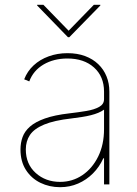

<svg xmlns="http://www.w3.org/2000/svg" viewBox="-20 -778 578 810"><path d="M233.4 11.7Q188.5 11.7 150.4 -6.8Q112.3 -25.4 89.4 -61Q66.4 -96.7 66.4 -147.5Q66.4 -175.3 75.2 -199.7Q84 -224.1 106.4 -243.9Q128.9 -263.7 169.2 -278.1Q209.5 -292.5 272.5 -299.8Q310.5 -304.2 344 -309.8Q377.4 -315.4 398.2 -326.9Q418.9 -338.4 418.9 -359.4V-391.6Q418.9 -455.1 376.7 -493.2Q334.5 -531.2 264.6 -531.2Q207 -531.2 163.8 -505.9Q120.6 -480.5 103.5 -434.6L82 -443.4Q95.2 -477.5 121.8 -502.2Q148.4 -526.9 185.3 -540.3Q222.2 -553.7 264.6 -553.7Q306.2 -553.7 338.9 -541.5Q371.6 -529.3 394.5 -507.3Q417.5 -485.4 429.4 -455.8Q441.4 -426.3 441.4 -391.6V0H418.9V-110.4H416Q399.4 -73.7 372.1 -46.4Q344.7 -19 309.6 -3.7Q274.4 11.7 233.4 11.7ZM233.4 -10.7Q285.2 -10.7 327.1 -38.8Q369.1 -66.9 394 -117.2Q418.9 -167.5 418.9 -233.4V-315.4Q408.7 -308.1 394.8 -302.2Q380.9 -296.4 363.5 -292Q346.2 -287.6 325.4 -284.4Q304.7 -281.2 281.2 -278.3Q208 -270 166 -252.4Q124 -234.9 106.4 -208.7Q88.9 -182.6 88.9 -147.5Q88.9 -85.9 130.6 -48.3Q172.4 -10.7 233.4 -10.7ZM163.1 -757.8 269.5 -648.4 376 -757.8H403.3V-754.9L272.5 -621.1H266.6L136.7 -754.9V-757.8Z"/></svg>

Font: Inter Tight Thin
Style: Regular
Weight: 250
Designer: Rasmus Andersson
Foundry: rsms
Version: Version 3.004